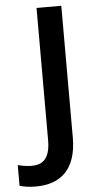

<svg xmlns="http://www.w3.org/2000/svg" viewBox="-137 -751 507 989"><g transform="rotate(-5 116.5 -256.0)"><path d="M8 202C134 202 219 134 219 -33V-714H91V-30C91 70 48 94 -4 94C-31 94 -55 89 -76 84V191C-56 197 -29 202 8 202Z"/></g></svg>

Font: Noto Sans Vithkuqi SemiBold
Style: Regular
Weight: 600
Version: Version 1.001